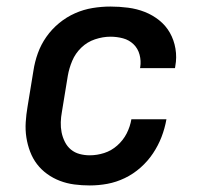

<svg xmlns="http://www.w3.org/2000/svg" viewBox="-20 -558 640 586"><path d="M254 8Q230 8 207 5Q184 2 163 -6Q142 -14 124 -27Q106 -40 93 -57Q80 -74 72 -95Q64 -116 60.5 -138.5Q57 -161 58.5 -185Q60 -209 64 -232L82 -342Q86 -369 95.5 -395.5Q105 -422 121.5 -445.5Q138 -469 160.5 -487.5Q183 -506 209 -517.5Q235 -529 262.5 -533.5Q290 -538 317 -538Q344 -538 371 -534.5Q398 -531 422 -521.5Q446 -512 466 -496Q486 -480 498.5 -458Q511 -436 515.5 -409.5Q520 -383 515 -356Q515 -354 514.5 -352.5Q514 -351 514 -350H407Q407 -350 407.5 -351Q408 -352 408 -353Q411 -372 406 -391Q401 -410 387.5 -423Q374 -436 355.5 -441Q337 -446 317 -446Q294 -446 270 -438Q246 -430 228 -412.5Q210 -395 200.5 -372.5Q191 -350 187 -327L169 -217Q166 -201 165.5 -185Q165 -169 168 -154Q171 -139 178 -125Q185 -111 196.5 -101.5Q208 -92 223 -88Q238 -84 254 -84Q276 -84 298 -91Q320 -98 338 -114Q356 -130 366.5 -150.5Q377 -171 381 -194H488Q483 -166 473 -140Q463 -114 447 -90Q431 -66 409 -46.5Q387 -27 361 -14.5Q335 -2 308 3Q281 8 254 8Z"/></svg>

Font: Iosevka Curly Slab SmBdExObl
Style: Regular
Weight: 600
Width: 7
Italic angle: -9°
Monospace: yes
Designer: Belleve Invis
Foundry: Belleve Invis
Version: Version 11.1.0; ttfautohint (v1.8.3)